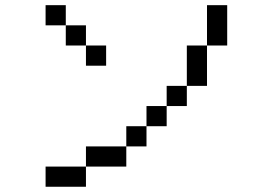

<svg xmlns="http://www.w3.org/2000/svg" viewBox="-20 -712 1040 732"><path d="M307.7 -538.5H384.6V-461.5H307.7ZM769.2 -538.5V-692.3H846.2V-538.5ZM692.3 -384.6V-538.5H769.2V-384.6ZM615.4 -307.7V-384.6H692.3V-307.7ZM538.5 -230.8V-307.7H615.4V-230.8ZM461.5 -153.8V-230.8H538.5V-153.8ZM307.7 -76.9V-153.8H461.5V-76.9ZM153.8 -76.9H307.7V0H153.8ZM230.8 -615.4H307.7V-538.5H230.8ZM153.8 -692.3H230.8V-615.4H153.8Z"/></svg>

Font: Mintsoda - Lime Green 13x16
Style: Regular
Weight: 400
Designer: Mintsoda-15
Version: Version 1.0